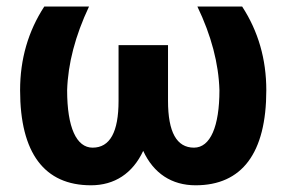

<svg xmlns="http://www.w3.org/2000/svg" viewBox="-20 -548 861 578"><path d="M113.3 -528.3C64.9 -454.1 40.5 -370.1 40.5 -276.4C40.5 -86.9 113.8 9.8 253.9 9.8C324.7 9.8 379.4 -25.9 411.1 -93.8C442.4 -25.9 497.1 9.8 568.8 9.8C708 9.8 781.7 -86.4 781.7 -276.4C781.7 -370.1 757.3 -454.1 709 -528.3H574.2C616.2 -440.9 638.2 -356.9 640.6 -276.4C640.6 -167.5 613.3 -103.5 564 -103.5C511.7 -103.5 485.8 -150.4 485.8 -244.6V-412.1H336.9V-244.6C336.9 -150.4 311 -103.5 258.8 -103.5C210.4 -103.5 182.1 -163.6 182.1 -276.4C184.6 -356.4 206.5 -440.4 248 -528.3Z"/></svg>

Font: Roboto
Style: Bold
Weight: 700
Designer: Google
Version: Version 2.137; 2017